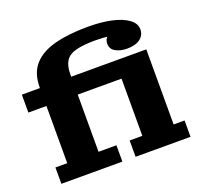

<svg xmlns="http://www.w3.org/2000/svg" viewBox="-129 -893 1085 1038"><g transform="rotate(-20 413.5 -374.5)"><path d="M53 0V-94H121V-530L301 -541V-94H404V0ZM480 0V-94H553V-526H733V-94H796V0ZM17 -423V-526H733V-423ZM121 -530Q121 -611 163.5 -659Q206 -707 286 -728Q366 -749 479 -749L491 -666Q421 -666 379 -655Q337 -644 319 -616.5Q301 -589 301 -541ZM638 -565Q600 -565 572.5 -580Q545 -595 545 -626Q545 -658 571 -670Q597 -682 634 -682L630 -646Q611 -654 573.5 -660Q536 -666 491 -666L479 -749Q555 -749 613.5 -736Q672 -723 706 -698Q740 -673 740 -639Q740 -606 713.5 -585.5Q687 -565 638 -565Z"/></g></svg>

Font: Montagu Slab 24pt
Style: Bold
Weight: 700
Designer: Florian Karsten
Foundry: Florian Karsten
Version: Version 1.000